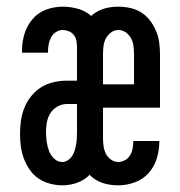

<svg xmlns="http://www.w3.org/2000/svg" viewBox="-20 -548 540 576"><path d="M167 8Q149 8 130 3Q111 -2 95.5 -12.5Q80 -23 69 -39Q58 -55 51.5 -72.5Q45 -90 42.5 -109Q40 -128 40 -147Q40 -167 43 -187Q46 -207 53.5 -225.5Q61 -244 74 -260Q87 -276 104 -286.5Q121 -297 141 -301.5Q161 -306 181 -306H211V-408Q211 -417 209 -426.5Q207 -436 201 -443.5Q195 -451 186 -454.5Q177 -458 168 -458Q157 -458 147.5 -451.5Q138 -445 133 -435.5Q128 -426 126 -415Q124 -404 124 -393V-390H46V-396Q46 -422 53.5 -446.5Q61 -471 77.5 -490.5Q94 -510 118 -519Q142 -528 168 -528Q192 -528 216 -521Q240 -514 257 -497Q274 -480 281.5 -456Q289 -432 289 -408V-112H287Q284 -89 275.5 -66.5Q267 -44 251.5 -26.5Q236 -9 213.5 -0.5Q191 8 167 8ZM167 -62Q176 -62 184 -67.5Q192 -73 197 -81Q202 -89 204.5 -98Q207 -107 208.5 -116Q210 -125 210.5 -134Q211 -143 211 -153V-236H181Q166 -236 152.5 -228.5Q139 -221 131 -208Q123 -195 120.5 -180.5Q118 -166 118 -151Q118 -137 120 -123Q122 -109 127 -95.5Q132 -82 142.5 -72Q153 -62 167 -62ZM335 8Q317 8 299 4Q281 0 266 -9.5Q251 -19 240 -33.5Q229 -48 222.5 -64.5Q216 -81 213.5 -99Q211 -117 211 -135V-385Q211 -403 213.5 -421Q216 -439 222.5 -455.5Q229 -472 240.5 -486.5Q252 -501 267 -510.5Q282 -520 299.5 -524Q317 -528 335 -528Q353 -528 371 -524Q389 -520 404 -510.5Q419 -501 430 -486.5Q441 -472 448 -455.5Q455 -439 457.5 -421Q460 -403 460 -385V-225H289V-135Q289 -123 290.5 -111Q292 -99 297 -88Q302 -77 312.5 -69.5Q323 -62 335 -62Q345 -62 355 -67.5Q365 -73 370.5 -82.5Q376 -92 378 -103Q380 -114 380 -125H458V-124Q458 -98 450.5 -73Q443 -48 426 -29Q409 -10 384.5 -1Q360 8 335 8ZM289 -295H382V-385Q382 -397 380.5 -409.5Q379 -422 373.5 -432.5Q368 -443 358 -450.5Q348 -458 335 -458Q323 -458 313 -450.5Q303 -443 297.5 -432.5Q292 -422 290.5 -409.5Q289 -397 289 -385Z"/></svg>

Font: Iosevka Fuck
Style: Regular
Weight: 400
Monospace: yes
Designer: Belleve Invis
Foundry: Belleve Invis
Version: Version 28.0.7; ttfautohint (v1.8.3)